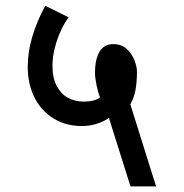

<svg xmlns="http://www.w3.org/2000/svg" viewBox="-20 -642 640 668"><path d="M264 -203.5Q210.5 -203.5 167.8 -229Q125 -254.5 100.8 -301.2Q76.5 -348 76.5 -410Q76.5 -509 137.5 -622L219 -581.5Q206 -565.5 192.8 -537.5Q179.5 -509.5 171 -476.5Q162.5 -443.5 162.5 -414Q162.5 -370.5 177.8 -342.2Q193 -314 217.5 -301.2Q242 -288.5 271 -288.5Q310 -288.5 328 -303.5Q321 -319.5 315.8 -346.2Q310.5 -373 310.5 -387Q310.5 -436.5 326.5 -462.5Q342.5 -488.5 374 -488.5Q403.5 -488.5 422 -470.8Q440.5 -453 448.5 -430.5Q456.5 -408 456.5 -394Q456.5 -355 451.2 -328Q446 -301 433.5 -279L523 6.5H434L359 -231.5Q316.5 -203.5 264 -203.5Z"/></svg>

Font: JuliaMono SemiBold
Style: Regular
Weight: 600
Monospace: yes
Designer: cormullion
Foundry: corm
Version: Version 0.055; ttfautohint (v1.8.4)